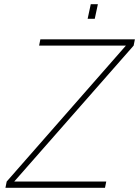

<svg xmlns="http://www.w3.org/2000/svg" viewBox="-20 -898 665 918"><path d="M6 0 12 -30 582 -680H167L173 -710H625L619 -680L48 -30H488L482 0ZM399 -808 414 -878H448L433 -808Z"/></svg>

Font: Geist Mono Thin
Style: Italic
Weight: 100
Italic angle: -12°
Monospace: yes
Designer: Basement.studio, Andrés Briganti, Mateo Zaragoza
Foundry: Basement.studio, Vercel, Andrés Briganti, Guido Ferreyra, Mateo Zaragoza
Version: Version 1.500; ttfautohint (v1.8.4.7-5d5b)